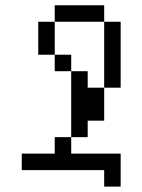

<svg xmlns="http://www.w3.org/2000/svg" viewBox="-20 -645 540 728"><path d="M375 -562.5H187.5V-625H375ZM62.5 -62.5H187.5V-125H250V-62.5H437.5V62.5H375V0H62.5ZM125 -562.5H187.5V-437.5H125ZM187.5 -437.5H250V-375H187.5ZM250 -375H312.5V-312.5H375V-187.5H312.5V-125H250ZM375 -562.5H437.5V-312.5H375Z"/></svg>

Font: 寒蝉点阵体 16px
Style: Regular
Weight: 400
Designer: Designed by Warren2060
Foundry: ChillType
Version: Version 1.000